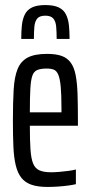

<svg xmlns="http://www.w3.org/2000/svg" viewBox="-20 -731 358 759"><path d="M168 8Q130 8 105 -0.5Q80 -9 65 -27.5Q50 -46 42.5 -76.5Q35 -107 33 -150.5Q31 -194 31 -254Q31 -326 34 -376.5Q37 -427 49.5 -458Q62 -489 89.5 -503.5Q117 -518 166 -518Q201 -518 223.5 -510Q246 -502 259.5 -483.5Q273 -465 279 -434.5Q285 -404 286.5 -360Q288 -316 288 -255V-234H98Q98 -176 100.5 -140Q103 -104 111 -84.5Q119 -65 136 -57.5Q153 -50 182 -50Q195 -50 214 -51.5Q233 -53 251 -55.5Q269 -58 280 -61V-3Q268 0 249.5 2.5Q231 5 209.5 6.5Q188 8 168 8ZM223 -267V-303Q223 -357 220 -388.5Q217 -420 210.5 -435.5Q204 -451 193 -455.5Q182 -460 164 -460Q142 -460 128 -454.5Q114 -449 108 -432Q102 -415 100 -380.5Q98 -346 98 -287H243ZM159 -711Q193 -711 212.5 -701.5Q232 -692 241 -673.5Q250 -655 252.5 -631Q255 -607 255 -577H204Q204 -606 202 -626.5Q200 -647 190.5 -658Q181 -669 159 -669Q137 -669 127.5 -658Q118 -647 116 -626.5Q114 -606 114 -577H64Q64 -607 66.5 -631Q69 -655 78 -673.5Q87 -692 106.5 -701.5Q126 -711 159 -711Z"/></svg>

Font: Saira UltraCondensed Medium
Style: Regular
Weight: 500
Width: 1
Designer: Hector Gatti with collaboration of the Omnibus-Type team
Foundry: Omnibus-Type
Version: Version 1.101